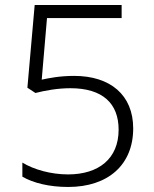

<svg xmlns="http://www.w3.org/2000/svg" viewBox="-20 -734 611 764"><path d="M275 -432C217 -432 174 -423 146 -417L167 -662H464V-714H118L89 -385L121 -364C160 -374 210 -383 260 -383C389 -383 452 -322 452 -218C452 -102 372 -40 251 -40C183 -40 115 -59 69 -87V-31C112 -6 176 10 251 10C410 10 510 -78 510 -223C510 -356 419 -432 275 -432Z"/></svg>

Font: Noto Sans Gujarati Light
Style: Regular
Weight: 300
Designer: Jelle Bosma - Monotype Design Team, Universal Thirst
Foundry: Monotype Imaging Inc.
Version: Version 2.106